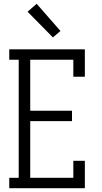

<svg xmlns="http://www.w3.org/2000/svg" viewBox="-20 -996 540 1016"><path d="M29 0V-55H79V-680H29V-735H429V-590H368V-680H140V-410H361V-355H140V-55H368V-145H429V0ZM260 -798 126 -934 174 -976 300 -832Z"/></svg>

Font: Iosevka Slab Light
Style: Regular
Weight: 300
Monospace: yes
Designer: Belleve Invis
Foundry: Belleve Invis
Version: Version 11.1.0; ttfautohint (v1.8.3)